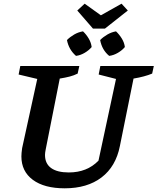

<svg xmlns="http://www.w3.org/2000/svg" viewBox="-20 -1010 854 1041"><path d="M331 11Q220 11 158 -35Q96 -81 96 -162Q96 -179 100 -207L182 -582L81 -606L90 -652H410L401 -611Q381 -601 358 -595Q335 -589 304 -584L228 -201Q226 -191 225 -183.5Q224 -176 224 -170Q224 -123 257 -99Q290 -75 353 -75Q452 -75 514 -139L609 -582L515 -606L524 -652H814L805 -611Q764 -594 704 -584L630 -218Q608 -107 530.5 -48Q453 11 331 11ZM484 -855 399 -953 439 -990 527 -927 639 -990 673 -953 549 -855ZM392 -707Q353 -741 343 -793Q360 -810 382.5 -823Q405 -836 430 -840Q448 -823 461 -801Q474 -779 477 -755Q462 -737 439 -723.5Q416 -710 392 -707ZM572 -707Q533 -739 523 -793Q540 -810 562.5 -823Q585 -836 609 -840Q627 -823 640.5 -801Q654 -779 657 -755Q642 -737 619 -723.5Q596 -710 572 -707Z"/></svg>

Font: Piazzolla SC SemiBold
Style: Italic
Weight: 600
Italic angle: -11.3°
Designer: Juan Pablo del Peral
Foundry: Huerta Tipografica
Version: Version 1.330